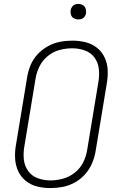

<svg xmlns="http://www.w3.org/2000/svg" viewBox="-20 -950 616 978"><path d="M237 8Q268 8 299.5 2Q331 -4 361 -20.5Q391 -37 413.5 -62.5Q436 -88 449 -118.5Q462 -149 467 -180L524 -525Q530 -559 528.5 -593Q527 -627 513 -657Q499 -687 473.5 -707Q448 -727 415.5 -735Q383 -743 349 -743Q317 -743 285.5 -737Q254 -731 224 -714.5Q194 -698 171 -673Q148 -648 135.5 -617.5Q123 -587 118 -555L61 -210Q55 -176 57 -142Q59 -108 72.5 -78.5Q86 -49 111.5 -28.5Q137 -8 169.5 0Q202 8 237 8ZM237 -31Q204 -31 173 -42Q142 -53 123.5 -79Q105 -105 101.5 -137.5Q98 -170 104 -204L161 -549Q166 -581 181 -611.5Q196 -642 223.5 -664.5Q251 -687 283.5 -695.5Q316 -704 348 -704Q381 -704 412 -693Q443 -682 461.5 -656.5Q480 -631 483.5 -598Q487 -565 481 -531L424 -186Q419 -154 404 -123.5Q389 -93 361.5 -71Q334 -49 301.5 -40Q269 -31 237 -31ZM379 -851Q388 -851 396.5 -854Q405 -857 410.5 -864.5Q416 -872 418 -881Q420 -893 416.5 -905Q413 -917 402.5 -923.5Q392 -930 379 -930Q370 -930 361.5 -927Q353 -924 347.5 -916Q342 -908 340 -900Q338 -887 341.5 -875Q345 -863 356 -857Q367 -851 379 -851Z"/></svg>

Font: Iosevka Sparkle Extralight
Style: Italic
Weight: 200
Italic angle: -9°
Designer: Belleve Invis
Foundry: Belleve Invis
Version: Version 4.5.0; ttfautohint (v1.8.3)